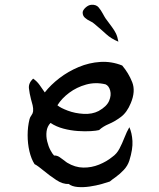

<svg xmlns="http://www.w3.org/2000/svg" viewBox="-20 -778 669 806"><path d="M529 -345Q513 -306 487.5 -287Q462 -268 437 -257.5Q412 -247 396 -232Q385 -229 361 -227.5Q337 -226 307 -228Q277 -230 246.5 -238Q216 -246 192 -262Q178 -247 175.5 -226.5Q173 -206 178 -185Q183 -164 191.5 -148Q200 -132 207 -125Q219 -126 230 -118.5Q241 -111 250 -104Q254 -101 257 -98.5Q260 -96 262 -95Q295 -75 329.5 -74.5Q364 -74 396 -87Q428 -100 451 -119Q470 -132 481.5 -154Q493 -176 502.5 -200.5Q512 -225 523 -244Q534 -220 536 -186Q538 -152 523 -104Q516 -82 499.5 -64.5Q483 -47 466 -35Q449 -23 441 -16Q430 -12 407 -5.5Q384 1 357 5Q330 9 306 7Q282 5 268 -6Q244 -4 216 -22.5Q188 -41 164 -61Q153 -70 143 -77.5Q133 -85 125 -89Q111 -111 103.5 -143Q96 -175 96 -210.5Q96 -246 104 -278Q106 -286 112 -294Q118 -302 119 -311Q120 -323 117 -336Q114 -349 110 -362Q104 -385 101.5 -407Q99 -429 119 -448Q135 -437 146 -421.5Q157 -406 168 -390Q193 -422 229.5 -450Q266 -478 310 -496.5Q354 -515 401 -518Q448 -521 493 -503Q520 -471 535 -433Q550 -395 529 -345ZM423 -424Q381 -434 341.5 -423Q302 -412 270.5 -388.5Q239 -365 221 -336Q234 -325 264.5 -313.5Q295 -302 331 -300Q367 -298 394 -312Q428 -331 438 -354.5Q448 -378 442.5 -398Q437 -418 423 -424ZM477 -603Q446 -616 426 -634.5Q406 -653 376 -678Q370 -684 358 -689.5Q346 -695 336.5 -703.5Q327 -712 327 -725Q327 -735 339 -746Q351 -757 364 -758Q384 -759 394 -747Q404 -735 412 -720Q415 -715 417.5 -710Q420 -705 423 -701Q440 -678 450 -664.5Q460 -651 466.5 -638Q473 -625 477 -603Z"/></svg>

Font: Yuji Mai
Style: Regular
Weight: 400
Designer: Kataoka Yuji
Foundry: Kinuta Font Factory
Version: Version 3.002